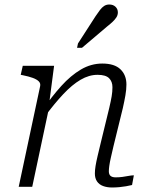

<svg xmlns="http://www.w3.org/2000/svg" viewBox="-20 -829 666 852"><path d="M63 0H123L201 -367L199 -376L220 -537H81L72 -497L82 -495Q107 -490 125 -483.5Q143 -477 152 -468Q161 -459 158 -446ZM484 -182 525 -349Q532 -380 536.5 -406Q541 -432 541 -454Q541 -496 514.5 -521.5Q488 -547 434 -547Q384 -547 339 -520.5Q294 -494 252 -447.5Q210 -401 168 -340L179 -312Q222 -370 261 -411.5Q300 -453 337.5 -475Q375 -497 413 -497Q449 -497 464 -482Q479 -467 479 -442Q479 -422 475.5 -401.5Q472 -381 465 -351L428 -199Q419 -162 413 -136.5Q407 -111 404 -92.5Q401 -74 401 -59Q401 -38 410.5 -24Q420 -10 437.5 -3.5Q455 3 477 3Q494 3 509.5 1.5Q525 0 539.5 -2.5Q554 -5 566 -8L574 -51Q564 -51 551 -48.5Q538 -46 523.5 -44Q509 -42 493 -42Q478 -42 470.5 -48.5Q463 -55 463 -69Q463 -78 465 -93Q467 -108 472 -130Q477 -152 484 -182ZM404 -757Q415 -773 423.5 -784.5Q432 -796 442 -802.5Q452 -809 465 -809Q482 -809 492.5 -799Q503 -789 503 -774Q503 -762 496.5 -752Q490 -742 480 -732.5Q470 -723 456 -712L344 -617H322L326 -636Z"/></svg>

Font: Roboto Serif ExtraLight
Style: Italic
Weight: 250
Italic angle: -10°
Designer: Greg Gazdowicz
Foundry: Commercial Type
Version: Version 1.008